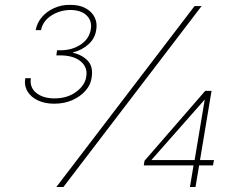

<svg xmlns="http://www.w3.org/2000/svg" viewBox="-20 -752 950 772"><path d="M206.5 0 762.2 -727.5H790.5L234.9 0ZM558.1 -86.9 561 -105.5 805.2 -386.7H818.8L813 -350.6H802.2L589.4 -109.4V-108.4H840.3L836.4 -86.9ZM743.7 0 759.3 -93.8 761.2 -100.6 809.1 -386.7H830.6L766.1 0ZM197.8 -335Q161.1 -335 132.8 -348.1Q104.5 -361.3 90.6 -384.5Q76.7 -407.7 81.5 -437.5H104Q98.6 -400.4 126 -378.4Q153.3 -356.4 198.7 -356.4Q251 -356.4 286.4 -382.8Q321.8 -409.2 326.7 -443.4Q333.5 -481.4 304 -505.6Q274.4 -529.8 219.2 -529.3H206.5L209.5 -549.8H222.2Q270 -549.8 304.4 -572.8Q338.9 -595.7 345.2 -634.8Q350.6 -668 328.6 -689.7Q306.6 -711.4 263.2 -711.9Q220.2 -711.4 186 -689.2Q151.9 -667 145 -630.9H123.5Q128.9 -660.6 148.7 -683.6Q168.5 -706.5 198 -719.7Q227.5 -732.9 261.2 -732.4Q298.3 -732.9 323.7 -719.2Q349.1 -705.6 360.6 -682.4Q372.1 -659.2 366.7 -630.9Q361.8 -597.7 336.2 -574.2Q310.5 -550.8 272.9 -541V-540Q311.5 -531.2 333.7 -506.8Q356 -482.4 348.1 -437.5Q344.2 -410.6 323.7 -387.2Q303.2 -363.8 270.8 -349.4Q238.3 -335 197.8 -335Z"/></svg>

Font: Inter Tight Thin
Style: Italic
Weight: 250
Italic angle: -9.39999°
Designer: Rasmus Andersson
Foundry: rsms
Version: Version 3.004